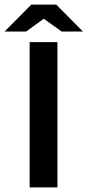

<svg xmlns="http://www.w3.org/2000/svg" viewBox="-68 -809 378 829"><path d="M180 -627V0H60V-627ZM290 -673H198L121 -728L45 -673H-48L67 -789H175Z"/></svg>

Font: Blinker SemiBold
Style: Regular
Weight: 600
Designer: Juergen Huber
Foundry: supertype
Version: Version 1.015;PS 1.15;hotconv 1.0.88;makeotf.lib2.5.647800